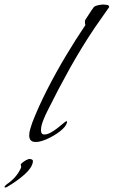

<svg xmlns="http://www.w3.org/2000/svg" viewBox="-112 -625 502 848"><path d="M45 2Q17 2 17 -27Q17 -40 21.5 -55Q26 -70 30 -82Q57 -152 96 -228.5Q135 -305 179 -378.5Q223 -452 265 -514Q263 -522 263 -528Q263 -533 264 -536Q267 -540 275 -553Q283 -566 291.5 -578.5Q300 -591 302 -593Q307 -599 321.5 -602Q336 -605 344 -605Q349 -605 359.5 -603.5Q370 -602 370 -595Q370 -592 369 -592Q353 -569 336.5 -545.5Q320 -522 304 -499Q246 -412 195.5 -321.5Q145 -231 99 -138Q90 -121 79.5 -95Q69 -69 69 -50Q69 -31 84 -31Q97 -31 113 -40Q129 -49 143.5 -60.5Q158 -72 168.5 -81Q179 -90 182 -90Q184 -90 184 -86Q184 -82 180.5 -75.5Q177 -69 174 -65Q156 -44 123 -25Q90 -6 64 0Q60 1 55 1.5Q50 2 45 2ZM-89 203Q-92 203 -92 201Q-92 196 -81 188Q-41 161 -22 122Q-16 112 -20 105Q-22 101 -14.5 94.5Q-7 88 3 82.5Q13 77 19 77Q24 77 29.5 80Q35 83 33 91Q29 116 -2.5 144.5Q-34 173 -78 199Q-83 203 -89 203Z"/></svg>

Font: Bonheur Royale
Style: Regular
Weight: 400
Designer: Robert E. Leuschke
Foundry: Robert E. Leuschke
Version: Version 1.010; ttfautohint (v1.8.3)